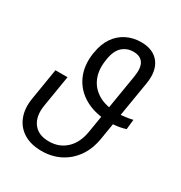

<svg xmlns="http://www.w3.org/2000/svg" viewBox="-175 -861 936 995"><g transform="rotate(30 293.0 -363.5)"><path d="M548.3 -368.2 542 -309.1Q528.8 -304.7 513.7 -301.5Q498.5 -298.3 482.4 -296.6Q466.3 -294.9 450.2 -294.9Q362.3 -294.9 301 -328.9Q239.7 -362.8 211.7 -423.3Q183.6 -483.9 195.8 -563.5L197.3 -569.8Q205.6 -623 231.4 -660.6Q257.3 -698.2 296.6 -717.8Q335.9 -737.3 382.8 -737.3Q455.6 -737.3 490.7 -691.7Q525.9 -646 512.7 -565.9L452.1 -200.7Q441.4 -133.8 408.2 -86.9Q375 -40 325.7 -15.1Q276.4 9.8 215.3 9.8Q151.9 9.8 108.9 -16.6Q65.9 -43 47.4 -90.6Q28.8 -138.2 39.1 -201.2L69.8 -388.7H142.1L111.3 -201.2Q100.1 -132.8 130.4 -92.3Q160.6 -51.8 224.1 -52.2Q284.2 -51.8 326.2 -90.3Q368.2 -128.9 379.9 -200.7L439.9 -564.9Q449.2 -621.1 431.6 -647.7Q414.1 -674.3 373 -674.3Q334 -674.3 306.4 -649.2Q278.8 -624 270.5 -567.9L269.5 -560.1Q260.7 -501.5 280 -455.6Q299.3 -409.7 344.7 -383.5Q390.1 -357.4 459.5 -356.9Q471.2 -356.9 482.9 -357.9Q494.6 -358.9 505.9 -360.4Q517.1 -361.8 527.8 -363.8Q538.6 -365.7 548.3 -368.2Z"/></g></svg>

Font: Inter 28pt Light
Style: Italic
Weight: 300
Italic angle: -9.3988°
Designer: Rasmus Andersson
Foundry: rsms
Version: Version 4.001;git-66647c0bb